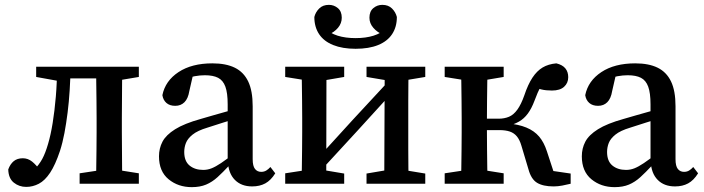

<svg xmlns="http://www.w3.org/2000/svg" viewBox="-20 -757 2900 791"><path d="M88 13Q59 13 37 -4.5Q15 -22 14 -59Q22 -81 36.5 -93Q51 -105 74 -105Q95 -105 112 -91.5Q129 -78 146 -54L143 -44H120L118 -55Q141 -78 154 -102Q167 -126 178 -164Q189 -201 197 -250.5Q205 -300 210 -359Q215 -418 215 -482H271Q270 -432 267 -384.5Q264 -337 258.5 -293Q253 -249 245.5 -209Q238 -169 227 -135Q208 -78 186.5 -45.5Q165 -13 140 0Q115 13 88 13ZM129 -440V-482H238V-423H223ZM238 -434V-482H423V-434ZM308 0V-43L414 -59H451L552 -43V0ZM376 0Q376 -26 376.5 -63Q377 -100 377.5 -140Q378 -180 378 -213V-270Q378 -303 377.5 -343Q377 -383 376.5 -420.5Q376 -458 376 -482H484Q483 -458 483 -420.5Q483 -383 482.5 -343Q482 -303 482 -270V-213Q482 -180 482.5 -140Q483 -100 483 -63Q483 -26 484 0ZM431 -423V-482H552V-440L451 -423Z M770 14Q714 14 674.5 -18.5Q635 -51 635 -113Q635 -146 649.5 -173.5Q664 -201 701.5 -224.5Q739 -248 807 -267Q834 -275 860.5 -282.5Q887 -290 913.5 -297.5Q940 -305 967 -312V-273Q933 -263 899.5 -252Q866 -241 834 -231Q794 -219 773.5 -202.5Q753 -186 746 -168Q739 -150 739 -131Q739 -93 761 -75Q783 -57 817 -57Q835 -57 851.5 -63.5Q868 -70 890.5 -85Q913 -100 947 -127L958 -75H924Q898 -47 876 -27Q854 -7 829 3.5Q804 14 770 14ZM1019 11Q974 11 947.5 -16Q921 -43 919 -91L918 -95V-327Q918 -374 908.5 -400Q899 -426 878.5 -436.5Q858 -447 824 -447Q804 -447 782 -443Q760 -439 732 -429L779 -465L760 -382Q755 -351 740 -336Q725 -321 702 -321Q679 -321 665.5 -333Q652 -345 649 -365Q661 -424 715.5 -460Q770 -496 855 -496Q911 -496 947.5 -478Q984 -460 1002.5 -421.5Q1021 -383 1021 -319V-101Q1021 -73 1030.5 -61Q1040 -49 1056 -49Q1068 -49 1077 -54.5Q1086 -60 1094 -69L1114 -43Q1096 -14 1073 -1.5Q1050 11 1019 11Z M1155 0V-43L1259 -59H1297L1398 -42V0ZM1490 0V-42L1590 -59H1629L1732 -42V0ZM1222 0Q1223 -25 1223.5 -62.5Q1224 -100 1224.5 -140Q1225 -180 1225 -213V-270Q1225 -303 1224.5 -343Q1224 -383 1223.5 -420.5Q1223 -458 1222 -482H1325L1324 0ZM1293 -45 1256 -82H1268L1433 -263L1598 -441L1630 -400H1618L1455 -221ZM1563 0 1565 -482H1664Q1663 -458 1662.5 -420.5Q1662 -383 1662 -343Q1662 -303 1662 -270V-213Q1662 -180 1662 -140Q1662 -100 1662.5 -62.5Q1663 -25 1664 0ZM1155 -440V-482H1398V-440L1299 -423H1261ZM1490 -440V-482H1732V-440L1630 -423H1591ZM1445 -556Q1391 -556 1352.5 -571.5Q1314 -587 1294.5 -616.5Q1275 -646 1275 -687Q1280 -707 1295 -722Q1310 -737 1335 -737Q1356 -737 1372 -723.5Q1388 -710 1388 -684Q1388 -661 1372.5 -642.5Q1357 -624 1332 -614L1313 -644Q1339 -620 1371 -610Q1403 -600 1445 -600Q1487 -600 1519 -610Q1551 -620 1577 -644L1558 -614Q1534 -624 1518 -642.5Q1502 -661 1502 -684Q1502 -710 1518 -723.5Q1534 -737 1555 -737Q1580 -737 1595 -722Q1610 -707 1615 -687Q1615 -646 1595.5 -616.5Q1576 -587 1538 -571.5Q1500 -556 1445 -556Z M1812 0V-43L1918 -59H1954L2055 -43V0ZM1812 -440V-482H2055V-440L1954 -423H1918ZM1879 0Q1880 -26 1880.5 -63Q1881 -100 1881.5 -140Q1882 -180 1882 -213V-270Q1882 -303 1881.5 -343Q1881 -383 1880.5 -420.5Q1880 -458 1879 -482H1989Q1988 -458 1987.5 -420Q1987 -382 1986.5 -340.5Q1986 -299 1986 -263V-223Q1986 -185 1986.5 -143Q1987 -101 1987.5 -63.5Q1988 -26 1989 0ZM2157 -60 2128 -157Q2121 -181 2109.5 -195Q2098 -209 2080.5 -215Q2063 -221 2037 -221H1941V-268H2034Q2058 -268 2077 -276Q2096 -284 2111.5 -305.5Q2127 -327 2140 -364Q2155 -409 2173.5 -437Q2192 -465 2215.5 -479Q2239 -493 2272 -496Q2297 -490 2309 -475.5Q2321 -461 2321 -439Q2321 -415 2304 -399.5Q2287 -384 2254 -384Q2229 -384 2210.5 -388.5Q2192 -393 2169 -401L2234 -439Q2220 -421 2207.5 -399.5Q2195 -378 2182 -342Q2170 -310 2154.5 -289Q2139 -268 2118 -256Q2097 -244 2068 -237V-249Q2116 -245 2148.5 -231.5Q2181 -218 2201 -194.5Q2221 -171 2233 -134L2274 -9L2201 -61L2331 -42V0Q2315 4 2296.5 7.5Q2278 11 2261 11Q2217 11 2192.5 -4Q2168 -19 2157 -60Z M2512 14Q2456 14 2416.5 -18.5Q2377 -51 2377 -113Q2377 -146 2391.5 -173.5Q2406 -201 2443.5 -224.5Q2481 -248 2549 -267Q2576 -275 2602.5 -282.5Q2629 -290 2655.5 -297.5Q2682 -305 2709 -312V-273Q2675 -263 2641.5 -252Q2608 -241 2576 -231Q2536 -219 2515.5 -202.5Q2495 -186 2488 -168Q2481 -150 2481 -131Q2481 -93 2503 -75Q2525 -57 2559 -57Q2577 -57 2593.5 -63.5Q2610 -70 2632.5 -85Q2655 -100 2689 -127L2700 -75H2666Q2640 -47 2618 -27Q2596 -7 2571 3.5Q2546 14 2512 14ZM2761 11Q2716 11 2689.5 -16Q2663 -43 2661 -91L2660 -95V-327Q2660 -374 2650.5 -400Q2641 -426 2620.5 -436.5Q2600 -447 2566 -447Q2546 -447 2524 -443Q2502 -439 2474 -429L2521 -465L2502 -382Q2497 -351 2482 -336Q2467 -321 2444 -321Q2421 -321 2407.5 -333Q2394 -345 2391 -365Q2403 -424 2457.5 -460Q2512 -496 2597 -496Q2653 -496 2689.5 -478Q2726 -460 2744.5 -421.5Q2763 -383 2763 -319V-101Q2763 -73 2772.5 -61Q2782 -49 2798 -49Q2810 -49 2819 -54.5Q2828 -60 2836 -69L2856 -43Q2838 -14 2815 -1.5Q2792 11 2761 11Z"/></svg>

Font: Source Serif 4 18pt Medium
Style: Regular
Weight: 500
Designer: Frank Grießhammer
Foundry: Adobe Systems Incorporated
Version: Version 4.004;hotconv 1.0.116;makeotfexe 2.5.65601